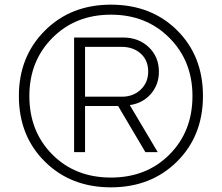

<svg xmlns="http://www.w3.org/2000/svg" viewBox="-20 -665 952 824"><path d="M61 -253Q61 -422 172.5 -533.5Q284 -645 456 -645Q629 -645 740 -535Q851 -425 851 -253Q851 -82 739.5 28.5Q628 139 456 139Q284 139 172.5 28.5Q61 -82 61 -253ZM806 -253Q806 -403 707 -502.5Q608 -602 456 -602Q304 -602 205 -502.5Q106 -403 106 -253Q106 -101 204.5 -2Q303 97 456 97Q609 97 707.5 -2Q806 -101 806 -253ZM345 -12H298V-504H508Q575 -504 618.5 -462.5Q662 -421 662 -357Q662 -302 627.5 -262Q593 -222 537 -214L657 -12H604L487 -210H345ZM616 -358Q616 -406 584 -435Q552 -464 501 -464H345V-250H503Q552 -250 584 -280.5Q616 -311 616 -358Z"/></svg>

Font: Metropolitano Light
Style: Regular
Weight: 300
Designer: Fonts by Alex Slobzheninov & Chris M. Simpson / Changes by Cristiano Sobral
Foundry: Fonts by Alex Slobzheninov & Chris M. Simpson / Changes by Cristiano Sobral
Version: Version 1.00;August 30, 2020;FontCreator 13.0.0.2681 64-bit